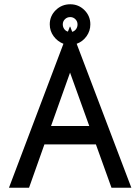

<svg xmlns="http://www.w3.org/2000/svg" viewBox="-20 -879 657 899"><path d="M277 -674Q249 -685 231 -709.5Q213 -734 213 -765Q213 -804 241 -831.5Q269 -859 309 -859Q348 -859 375.5 -831.5Q403 -804 403 -765Q403 -734 385 -709Q367 -684 339 -674L595 0H502L429 -203H188L116 0H22ZM398 -289 308 -539 219 -289ZM298 -731 307 -754H309L318 -730Q329 -733 336 -742.5Q343 -752 343 -765Q343 -779 333 -789Q323 -799 309 -799Q294 -799 284 -789Q274 -779 274 -765Q274 -753 280.5 -743.5Q287 -734 298 -731Z"/></svg>

Font: Lineal
Style: Regular
Weight: 400
Designer: Created by Frank Adebiaye with contributions from Anton Moglia & Ariel Martín Pérez
Created by Frank ADEBIAYE with FontF
Foundry: Velvetyne Type Foundry
Version: Version 2.000